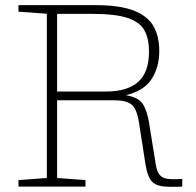

<svg xmlns="http://www.w3.org/2000/svg" viewBox="-20 -727 762 748"><path d="M52 -681.5V-707H350.5Q446.5 -707 501 -685.8Q555.5 -664.5 578 -624.8Q600.5 -585 600.5 -528.5Q600.5 -466 571.2 -419.8Q542 -373.5 470 -356Q519 -348.5 536.2 -322Q553.5 -295.5 561 -247L586.5 -88.5Q591 -60 601 -46.8Q611 -33.5 631.8 -30.5Q652.5 -27.5 690 -30V0Q640 2.5 611.2 -1.5Q582.5 -5.5 568.2 -24.2Q554 -43 547 -85.5L521.5 -249Q513 -304 492 -320.2Q471 -336.5 422 -336.5H202.5V-33.5L313 -25.5V0H52V-25.5L162.5 -33.5V-673.5ZM395 -370.5Q475 -370.5 517.8 -407.5Q560.5 -444.5 560.5 -526.5Q560.5 -574.5 543.5 -607.2Q526.5 -640 478.8 -656.5Q431 -673 339.5 -673H202.5V-370.5Z"/></svg>

Font: Newsreader Caption ExtraLight
Style: Regular
Weight: 275
Designer: Hugues Gentile
Foundry: Production Type
Version: Version 1.001